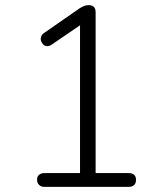

<svg xmlns="http://www.w3.org/2000/svg" viewBox="-20 -731 640 751"><path d="M154 0Q141 0 133 -7.5Q125 -15 125 -28Q125 -41 133 -47.5Q141 -54 154 -54H293V-656H328L183 -557Q173 -550 164 -550.5Q155 -551 149 -557Q143 -563 140.5 -571Q138 -579 141 -588Q144 -597 154 -603L292 -699Q302 -705 310 -708Q318 -711 328 -711Q339 -711 346.5 -704.5Q354 -698 354 -683V-54H483Q497 -54 504.5 -47.5Q512 -41 512 -28Q512 -14 504.5 -7Q497 0 483 0Z"/></svg>

Font: Nunito ExtraLight Light
Style: Regular
Weight: 300
Version: Version 3.602